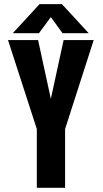

<svg xmlns="http://www.w3.org/2000/svg" viewBox="-20 -890 490 910"><path d="M400.5 -732.5H276.5L221 -809L164.5 -732.5H40.5L167.5 -870.5H273.5ZM154.5 0V-278.5L18 -700H160.5L221 -421.5L281.5 -700H424L288.5 -278.5V0Z"/></svg>

Font: League Mono Condensed
Style: Bold
Weight: 700
Width: 1
Designer: Tyler Finck
Foundry: The League of Moveable Type / Tyler Finck
Version: Version 2.210